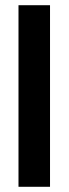

<svg xmlns="http://www.w3.org/2000/svg" viewBox="-20 -717 263 737"><path d="M51 0V-697H172V0Z"/></svg>

Font: Bricolage Grotesque 24pt Condensed SemiBold
Style: Regular
Weight: 600
Width: 3
Designer: Mathieu Triay
Foundry: Atelier Triay
Version: Version 1.001;gftools[0.9.33.dev8+g029e19f]